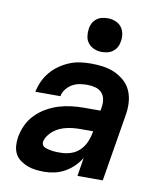

<svg xmlns="http://www.w3.org/2000/svg" viewBox="-84 -820 769 897"><g transform="rotate(10 300.0 -371.0)"><path d="M185 8Q165 8 144.5 5.5Q124 3 106 -4Q88 -11 72 -22.5Q56 -34 47 -51Q38 -68 36.5 -88.5Q35 -109 38 -129Q43 -159 56 -187.5Q69 -216 91.5 -239Q114 -262 142 -278Q170 -294 199.5 -303Q229 -312 259 -315.5Q289 -319 319 -319H396L399 -338Q402 -356 398.5 -374.5Q395 -393 382.5 -405.5Q370 -418 351.5 -422.5Q333 -427 314 -427Q296 -427 278 -424Q260 -421 243.5 -411.5Q227 -402 215 -386.5Q203 -371 200 -353H81Q86 -378 97 -402.5Q108 -427 125.5 -448Q143 -469 166 -485Q189 -501 213.5 -511Q238 -521 263.5 -524.5Q289 -528 314 -528Q344 -528 373 -524Q402 -520 427.5 -508.5Q453 -497 474 -478.5Q495 -460 506 -434.5Q517 -409 519 -380Q521 -351 516 -321L463 0H343L357 -88Q344 -66 324.5 -47Q305 -28 282.5 -15.5Q260 -3 235 2.5Q210 8 185 8ZM247 -93Q270 -93 294 -100.5Q318 -108 336 -125.5Q354 -143 364 -166Q374 -189 378 -213L379 -218H319Q303 -218 286.5 -216.5Q270 -215 254.5 -211.5Q239 -208 223.5 -201.5Q208 -195 194.5 -184.5Q181 -174 170.5 -159.5Q160 -145 157 -130Q156 -123 158.5 -116.5Q161 -110 166.5 -106.5Q172 -103 178.5 -101Q185 -99 192 -97.5Q199 -96 205 -95Q211 -94 218.5 -93.5Q226 -93 233 -93Q240 -93 247 -93ZM354 -590Q335 -590 318 -597Q301 -604 289.5 -618Q278 -632 275.5 -651Q273 -670 276 -689Q278 -703 285 -715Q292 -727 303.5 -735.5Q315 -744 328.5 -747Q342 -750 355 -750Q374 -750 391.5 -743Q409 -736 420 -722Q431 -708 434 -689Q437 -670 433 -651Q431 -637 424 -625Q417 -613 405.5 -604.5Q394 -596 380.5 -593Q367 -590 354 -590Z"/></g></svg>

Font: Iosevka Aile
Style: Bold Italic
Weight: 700
Italic angle: -9°
Designer: Belleve Invis
Foundry: Belleve Invis
Version: Version 28.0.1; ttfautohint (v1.8.4)